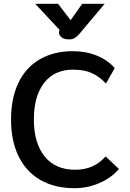

<svg xmlns="http://www.w3.org/2000/svg" viewBox="-20 -979 683 1009"><path d="M38 -351Q38 -462 76.5 -543Q115 -624 188.5 -667Q262 -710 364 -710Q432 -710 489.5 -686.5Q547 -663 583 -621L537 -540Q502 -577 462.5 -595Q423 -613 364 -613Q266 -613 212 -543.5Q158 -474 158 -351Q158 -227 214.5 -157Q271 -87 374 -87Q425 -87 464 -104Q503 -121 535 -157L605 -91Q565 -44 502.5 -17Q440 10 372 10Q267 10 192 -33.5Q117 -77 77.5 -158Q38 -239 38 -351ZM291 -816 293 -822 165 -959H285L351 -873L412 -959H530L399 -803Q384 -786 372.5 -779Q361 -772 343 -772Q313 -772 299.5 -786.5Q286 -801 291 -816Z"/></svg>

Font: Niramit SemiBold
Style: Regular
Weight: 600
Designer: Katatrad Aksorn Co.,Ltd.
Foundry: Cadson Demak Co.,Ltd.
Version: Version 1.001; ttfautohint (v1.6)